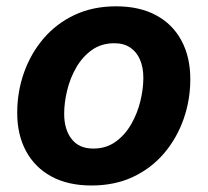

<svg xmlns="http://www.w3.org/2000/svg" viewBox="-20 -568 648 599"><path d="M265.6 10.7Q192.4 10.7 140.6 -17.3Q88.9 -45.4 61.3 -96.4Q33.7 -147.5 33.7 -215.8Q33.7 -281.7 54.9 -341.6Q76.2 -401.4 116 -448Q155.8 -494.6 212.9 -521.5Q270 -548.3 342.3 -548.3Q415 -548.3 466.8 -520.5Q518.6 -492.7 546.1 -441.4Q573.7 -390.1 573.7 -321.3Q573.7 -255.9 552.7 -196.3Q531.7 -136.7 491.9 -89.8Q452.1 -43 395 -16.1Q337.9 10.7 265.6 10.7ZM271 -104.5Q311 -104.5 340.6 -125.7Q370.1 -147 389.4 -180.7Q408.7 -214.4 418 -252.7Q427.2 -291 427.2 -325.2Q427.2 -357.9 416.7 -382.1Q406.2 -406.2 386.2 -419.7Q366.2 -433.1 336.4 -433.1Q296.4 -433.1 266.8 -412.1Q237.3 -391.1 218 -357.7Q198.7 -324.2 189.5 -285.9Q180.2 -247.6 180.2 -212.9Q180.2 -164.1 203.4 -134.3Q226.6 -104.5 271 -104.5Z"/></svg>

Font: Inter 17pt
Style: Bold Italic
Weight: 700
Italic angle: -9.3988°
Version: Version 4.001;git-66647c0bb